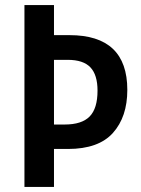

<svg xmlns="http://www.w3.org/2000/svg" viewBox="-20 -734 553 754"><path d="M247 -149H192V0H76V-714H192V-596H253Q480 -596 480 -381Q480 -275 423.5 -212Q367 -149 247 -149ZM234 -245Q301 -245 332 -276.5Q363 -308 363 -378Q363 -440 335 -469.5Q307 -499 246 -499H192V-245Z"/></svg>

Font: Noto Sans Display Medium Narrow
Style: Regular
Weight: 500
Width: 4
Designer: Monotype Design team
Foundry: Monotype Imaging Inc.
Version: Version 1.000